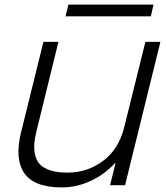

<svg xmlns="http://www.w3.org/2000/svg" viewBox="-20 -814 728 844"><path d="M685.1 -629.9 529.8 0H463.9L487.8 -97.2H485.8Q439.5 -46.9 378.4 -18.6Q317.4 9.8 252 9.8Q128.9 9.8 86.2 -53.7Q43.5 -117.2 73.2 -234.9L170.9 -629.9H236.8L141.1 -240.2Q132.8 -207.5 130.9 -181.9Q128.9 -156.2 134.8 -131.6Q140.6 -106.9 156.2 -90.8Q171.9 -74.7 202.1 -64.9Q232.4 -55.2 276.9 -55.2Q364.3 -55.2 433.1 -106.7Q502 -158.2 525.9 -253.9L619.1 -629.9ZM654.8 -793.9 643.1 -742.2H268.1L280.8 -793.9Z"/></svg>

Font: Sinkin Sans 300 Light Italic
Style: Regular
Weight: 300
Italic angle: -112°
Designer: Keith Bates
Foundry: K-Type
Version: Sinkin Sans (version 1.0)  by Keith Bates   •   © 2014   www